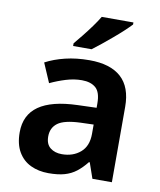

<svg xmlns="http://www.w3.org/2000/svg" viewBox="-86 -834 761 913"><g transform="rotate(10 294.5 -378.0)"><path d="M310 -553Q411 -553 463 -506Q515 -459 515 -364V0H421L395 -75H391Q368 -46 343.5 -27Q319 -8 287.5 1Q256 10 210 10Q162 10 124 -8Q86 -26 64 -63.5Q42 -101 42 -158Q42 -242 104 -285.5Q166 -329 291 -333L382 -336V-357Q382 -411 358 -432Q334 -453 291 -453Q253 -453 214 -441Q175 -429 139 -412L99 -505Q140 -527 193.5 -540Q247 -553 310 -553ZM319 -253Q241 -250 210 -227Q179 -204 179 -162Q179 -125 201 -107.5Q223 -90 257 -90Q311 -90 346.5 -120.5Q382 -151 382 -210V-255ZM484 -756Q471 -742 449.5 -722Q428 -702 402.5 -680.5Q377 -659 353 -639.5Q329 -620 310 -606H221V-619Q237 -638 257.5 -663.5Q278 -689 298 -716.5Q318 -744 331 -766H484Z"/></g></svg>

Font: Noto Sans Oriya SemiBold
Style: Regular
Weight: 600
Version: Version 2.003